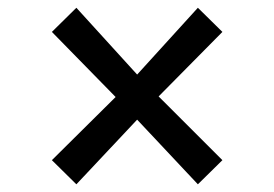

<svg xmlns="http://www.w3.org/2000/svg" viewBox="-20 -629 709 497"><path d="M114.3 -546.4 177.7 -608.9 335 -436 492.2 -608.9 555.7 -546.4 390.6 -379.4 555.7 -214.4 492.2 -151.9 335 -319.3 177.7 -151.9 114.3 -214.4 279.3 -377.9Z"/></svg>

Font: Merriweather Sans
Style: Regular
Weight: 400
Designer: Eben Sorkin
Foundry: Eben Sorkin
Version: Version 1.006; ttfautohint (v1.4.1) -l 6 -r 50 -G 0 -x 11 -H